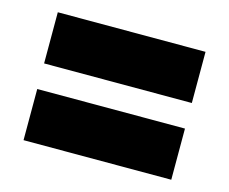

<svg xmlns="http://www.w3.org/2000/svg" viewBox="-67 -670 692 580"><g transform="rotate(15 279.0 -380.0)"><path d="M48 -420V-580H510V-420ZM48 -180V-340H510V-180Z"/></g></svg>

Font: Encode Sans SC Black
Style: Regular
Weight: 900
Version: Version 3.002